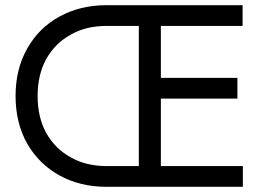

<svg xmlns="http://www.w3.org/2000/svg" viewBox="-20 -720 1025 740"><path d="M515 -620H390Q310 -620 252 -586Q192 -553 158 -492Q125 -432 125 -350Q125 -268 158 -208Q192 -147 252 -114Q311 -80 390 -80H515ZM916 -80V0H390Q289 0 209 -44Q131 -87 85 -166Q40 -246 40 -350Q40 -454 85 -533Q130 -613 209 -656Q289 -700 390 -700H915V-620H600V-420H895V-340H600V-80Z"/></svg>

Font: jost-mod-400
Style: Regular
Weight: 400
Version: Version 3.200; ttfautohint (v0.97) -l 8 -r 50 -G 200 -x 14 -